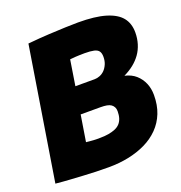

<svg xmlns="http://www.w3.org/2000/svg" viewBox="-130 -821 889 943"><g transform="rotate(-20 314.5 -350.0)"><path d="M5 -4 116 -696Q178 -702 226.5 -704.5Q275 -707 313.5 -708.5Q352 -710 380 -710Q469 -710 523.5 -693.5Q578 -677 603 -646Q628 -615 628 -568Q628 -537 619.5 -509Q611 -481 595 -458.5Q579 -436 556.5 -418Q534 -400 505 -386Q540 -378 562.5 -358Q585 -338 597 -310Q609 -282 609 -248Q609 -195 592.5 -153.5Q576 -112 545.5 -81Q515 -50 473.5 -30Q432 -10 383 0Q334 10 280 10Q245 10 213 9Q181 8 148 6Q115 4 80.5 2Q46 0 5 -4ZM261 -420H362Q375 -420 389 -425.5Q403 -431 414 -442Q425 -453 432.5 -470Q440 -487 440 -509Q440 -528 432.5 -538.5Q425 -549 407 -553Q389 -557 358 -557Q343 -557 332 -556.5Q321 -556 310 -555.5Q299 -555 282 -553ZM238 -281 216 -144Q226 -143 235.5 -142Q245 -141 254.5 -140.5Q264 -140 272.5 -140Q281 -140 288 -140Q313 -140 333 -143.5Q353 -147 368.5 -153.5Q384 -160 394 -171Q404 -182 409 -197.5Q414 -213 414 -234Q414 -246 409.5 -255Q405 -264 396.5 -270Q388 -276 374.5 -278.5Q361 -281 342 -281Z"/></g></svg>

Font: Georama ExtraCondensed Thin ExtraBold
Style: Italic
Weight: 800
Italic angle: -9°
Version: Version 1.001